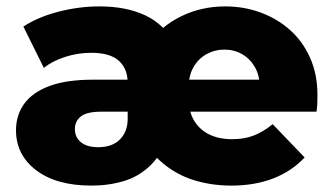

<svg xmlns="http://www.w3.org/2000/svg" viewBox="-20 -571 1039 600"><path d="M266 9Q156 9 93 -39Q30 -87 30 -164Q30 -211 55.5 -246.5Q81 -282 134 -302Q187 -322 271 -322H395V-222H297Q251 -222 232.5 -207Q214 -192 214 -168Q214 -142 233 -126.5Q252 -111 287 -111Q331 -111 355 -135.5Q379 -160 379 -200V-312Q379 -356 351.5 -381Q324 -406 265 -406Q224 -406 184.5 -393.5Q145 -381 117 -359L53 -488Q99 -518 163 -534.5Q227 -551 291 -551Q375 -551 435 -522.5Q495 -494 523 -435L446 -436Q484 -490 547 -520.5Q610 -551 684 -551Q742 -551 794 -532Q846 -513 886 -477.5Q926 -442 949 -390.5Q972 -339 972 -274Q972 -259 971.5 -246Q971 -233 969 -222H552V-322H835L792 -295Q792 -334 777 -360.5Q762 -387 737 -401.5Q712 -416 681 -416Q651 -416 625 -401.5Q599 -387 584 -360Q569 -333 569 -294V-265Q569 -225 585.5 -196Q602 -167 632.5 -151.5Q663 -136 706 -136Q743 -136 773 -147.5Q803 -159 832 -183L932 -79Q892 -36 834 -13.5Q776 9 703 9Q641 9 586 -8Q531 -25 487 -62.5Q443 -100 416 -160H509Q490 -94 453 -57Q416 -20 368 -5.5Q320 9 266 9Z"/></svg>

Font: Montserrat Thin ExtraBold
Style: Regular
Weight: 800
Version: Version 9.000